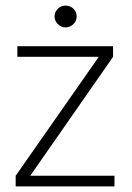

<svg xmlns="http://www.w3.org/2000/svg" viewBox="-20 -666 471 686"><path d="M36 0V-38L333 -463H42V-501H384V-463L88 -38H389V0ZM214 -568Q199 -568 187 -579.5Q175 -591 175 -607Q175 -623 186.5 -634.5Q198 -646 214 -646Q231 -646 242.5 -634.5Q254 -623 254 -607Q254 -591 242 -579.5Q230 -568 214 -568Z"/></svg>

Font: DM Sans 17pt ExtraLight
Style: Regular
Weight: 250
Version: Version 4.004;gftools[0.9.30]